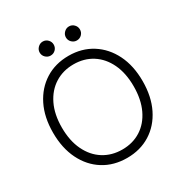

<svg xmlns="http://www.w3.org/2000/svg" viewBox="-199 -1022 1131 1186"><g transform="rotate(-30 366.0 -429.0)"><path d="M367 13Q272 13 200 -32Q128 -77 87.5 -159Q47 -241 47 -351Q47 -461 87.5 -542.5Q128 -624 200 -669.5Q272 -715 367 -715Q461 -715 533 -669.5Q605 -624 645.5 -542.5Q686 -461 686 -351Q686 -241 645.5 -159Q605 -77 533 -32Q461 13 367 13ZM367 -47Q442 -47 499.5 -83.5Q557 -120 589.5 -188.5Q622 -257 622 -351Q622 -445 589.5 -513Q557 -581 499.5 -617.5Q442 -654 367 -654Q292 -654 234 -617.5Q176 -581 143 -513Q110 -445 110 -351Q110 -257 143 -188.5Q176 -120 234 -83.5Q292 -47 367 -47ZM273 -771Q253 -771 238 -785.5Q223 -800 223 -821Q223 -841 238 -856Q253 -871 273 -871Q294 -871 308.5 -856Q323 -841 323 -821Q323 -800 308.5 -785.5Q294 -771 273 -771ZM460 -771Q440 -771 425 -785.5Q410 -800 410 -821Q410 -841 425 -856Q440 -871 460 -871Q481 -871 495.5 -856Q510 -841 510 -821Q510 -800 495.5 -785.5Q481 -771 460 -771Z"/></g></svg>

Font: Zen Kaku Gothic New
Style: Regular
Weight: 400
Designer: Yoshimichi Ohira
Foundry: Positype
Version: Version 1.001